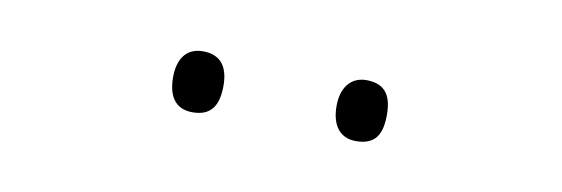

<svg xmlns="http://www.w3.org/2000/svg" viewBox="-25 -786 626 214"><g transform="rotate(10 288.0 -678.5)"><path d="M166 -679C166 -658 174 -644 194 -644C216 -644 223 -658 223 -679C223 -698 216 -713 194 -713C174 -713 166 -698 166 -679ZM351 -679C351 -658 360 -644 379 -644C402 -644 408 -658 408 -679C408 -698 402 -713 379 -713C360 -713 351 -698 351 -679Z"/></g></svg>

Font: Noto Sans Malayalam ExtraLight
Style: Regular
Weight: 200
Designer: Jelle Bosma - Monotype Design Team
Foundry: Monotype Imaging Inc.
Version: Version 2.104